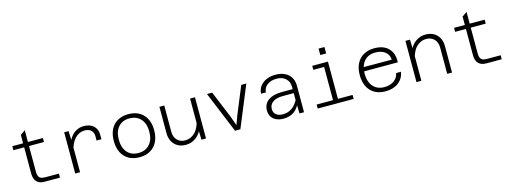

<svg xmlns="http://www.w3.org/2000/svg" viewBox="-11 -1591 6522 2456"><g transform="rotate(-15 3250.0 -363.0)"><path d="M370 0Q322 0 290.5 -17Q259 -34 244 -67Q229 -100 229 -147V-657L293 -702V-147Q293 -123 300 -101Q307 -79 327.5 -66Q348 -53 390 -53H571V0ZM86 -493V-546H491V-493Z M1146 -337V-397Q1146 -444 1115.5 -472.5Q1085 -501 1030 -501Q957 -501 902 -443.5Q847 -386 823 -277L810 -360Q829 -425 861 -469Q893 -513 937.5 -535.5Q982 -558 1035 -558Q1114 -558 1162 -515Q1210 -472 1210 -397V-337ZM773 0V-546H831L837 -404V0Z M1624 12Q1541 12 1481 -22.5Q1421 -57 1389 -121.5Q1357 -186 1357 -273Q1357 -362 1389 -425.5Q1421 -489 1481 -523.5Q1541 -558 1624 -558Q1749 -558 1820.5 -482Q1892 -406 1892 -273Q1892 -186 1859.5 -121.5Q1827 -57 1767 -22.5Q1707 12 1624 12ZM1624 -44Q1718 -44 1772.5 -105.5Q1827 -167 1827 -273Q1827 -380 1772.5 -441Q1718 -502 1624 -502Q1530 -502 1476.5 -441Q1423 -380 1423 -273Q1423 -167 1476.5 -105.5Q1530 -44 1624 -44Z M2098 -546V-197Q2098 -128 2138.5 -86.5Q2179 -45 2244 -45Q2317 -45 2373.5 -100.5Q2430 -156 2451 -268L2464 -168Q2437 -82 2375.5 -35Q2314 12 2237 12Q2175 12 2129.5 -14Q2084 -40 2059 -87Q2034 -134 2034 -196V-546ZM2505 -546V0H2445L2440 -141V-546Z M2889 0 2664 -546H2733L2883 -182L2925 -64L2968 -182L3118 -546H3185L2960 0Z M3743 0 3739 -142V-351Q3739 -422 3694 -463.5Q3649 -505 3572 -505Q3497 -505 3449 -469Q3401 -433 3397 -371H3333Q3337 -430 3369 -471.5Q3401 -513 3453 -535.5Q3505 -558 3572 -558Q3643 -558 3695 -533Q3747 -508 3775 -461Q3803 -414 3803 -349V0ZM3530 12Q3477 12 3436 -6Q3395 -24 3372.5 -59.5Q3350 -95 3350 -144Q3350 -229 3415 -276Q3480 -323 3598 -323H3751V-270H3594Q3509 -270 3462 -237Q3415 -204 3415 -146Q3415 -96 3448.5 -70Q3482 -44 3537 -44Q3606 -44 3659 -82.5Q3712 -121 3745 -189L3752 -136Q3725 -67 3669.5 -27.5Q3614 12 3530 12Z M4201 0V-546H4266V0ZM3984 0V-53H4460V0ZM4058 -493V-546H4233V-493ZM4193 -653V-738H4271V-653Z M4880 12Q4798 12 4738 -22.5Q4678 -57 4646 -121Q4614 -185 4614 -274Q4614 -361 4646 -425Q4678 -489 4738.5 -523.5Q4799 -558 4882 -558Q5004 -558 5068.5 -491Q5133 -424 5127 -306H4665L4666 -360L5061 -359Q5057 -426 5008.5 -464Q4960 -502 4882 -502Q4786 -502 4732.5 -441Q4679 -380 4679 -273Q4679 -204 4703 -152Q4727 -100 4772 -72Q4817 -44 4880 -44Q4957 -44 5008 -80.5Q5059 -117 5071 -179H5135Q5120 -90 5052 -39Q4984 12 4880 12Z M5699 0V-349Q5699 -418 5658.5 -459.5Q5618 -501 5553 -501Q5480 -501 5423.5 -445.5Q5367 -390 5346 -278L5333 -378Q5360 -464 5421.5 -511Q5483 -558 5560 -558Q5622 -558 5667.5 -532Q5713 -506 5738 -459Q5763 -412 5763 -350V0ZM5292 0V-546H5352L5357 -405V0Z M6220 0Q6172 0 6140.5 -17Q6109 -34 6094 -67Q6079 -100 6079 -147V-657L6143 -702V-147Q6143 -123 6150 -101Q6157 -79 6177.5 -66Q6198 -53 6240 -53H6421V0ZM5936 -493V-546H6341V-493Z"/></g></svg>

Font: Azeret Mono ExtraLight
Style: Regular
Weight: 250
Designer: Martin Vácha
Foundry: Displaay
Version: Version 1.002